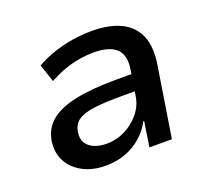

<svg xmlns="http://www.w3.org/2000/svg" viewBox="-95 -627 827 755"><g transform="rotate(-20 318.5 -249.5)"><path d="M228 9Q174 9 134 -12Q94 -33 74 -69Q54 -105 60 -152Q67 -203 104 -234.5Q141 -266 210 -280.5Q279 -295 380 -295H461L451 -227H379Q311 -227 265.5 -221.5Q220 -216 196.5 -199.5Q173 -183 169 -150Q164 -112 190.5 -91.5Q217 -71 262 -71Q302 -71 338 -89Q374 -107 399.5 -138Q425 -169 431 -207L448 -314Q457 -372 428 -399Q399 -426 333 -426Q290 -426 243.5 -414.5Q197 -403 146 -375L121 -449Q156 -469 195 -482Q234 -495 274.5 -501.5Q315 -508 356 -508Q428 -508 476 -485Q524 -462 544.5 -415.5Q565 -369 554 -297L507 0H413L429 -105H426Q408 -71 378.5 -45Q349 -19 311 -5Q273 9 228 9Z"/></g></svg>

Font: Nunito Sans 7pt SemiBold
Style: Italic
Weight: 600
Italic angle: -9°
Designer: Vernon Adams
Foundry: Vernon Adams
Version: Version 3.101;gftools[0.9.27]